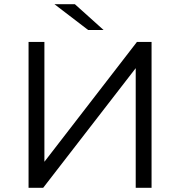

<svg xmlns="http://www.w3.org/2000/svg" viewBox="-20 -901 864 921"><path d="M187 0 631 -574V0H707V-700H637L193 -125V-700H117V0ZM477 -757 339 -881H241L403 -757Z"/></svg>

Font: Montserrat-Alt1
Style: Regular
Weight: 400
Designer: Differentunic
Foundry: Differentunic
Version: Version 7.222